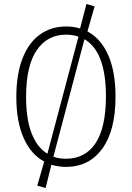

<svg xmlns="http://www.w3.org/2000/svg" viewBox="-20 -827 663 964"><path d="M560 -341Q560 -172 493.5 -80.5Q427 11 311 11Q274 11 238 0L209 117L167 105L202 -16Q136 -51 99 -133.5Q62 -216 62 -340Q62 -454 93 -533.5Q124 -613 180.5 -653.5Q237 -694 311 -694Q351 -694 382 -684L414 -807L455 -795L419 -669Q486 -634 523 -551Q560 -468 560 -341ZM218 -55 374 -643Q345 -653 311 -653Q218 -653 164.5 -575Q111 -497 111 -340Q111 -228 139 -157Q167 -86 218 -55ZM512 -341Q512 -568 404 -630L248 -40Q277 -30 311 -30Q407 -30 459 -107Q511 -184 512 -341Z"/></svg>

Font: Fira Sans Condensed ExtraLight
Style: Regular
Weight: 275
Width: 3
Designer: Carrois Corporate & Edenspiekermann AG
Foundry: Carrois Corporate GbR & Edenspiekermann AG
Version: Version 4.203